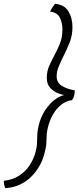

<svg xmlns="http://www.w3.org/2000/svg" viewBox="-77 -799 410 1003"><path d="M-49.5 184Q-52.5 177.5 -54.8 167.2Q-57 157 -57 145.5Q-10.5 140.5 23.5 118.2Q57.5 96 79.2 62.2Q101 28.5 110 -10.5Q115 -30 116 -45Q117 -60 117 -74.5Q117 -89.5 118.5 -105.5Q120 -121.5 125 -143Q135.5 -188 159.5 -224.2Q183.5 -260.5 214.5 -282.2Q245.5 -304 277 -305L274 -299.5Q253 -302 228 -311.2Q203 -320.5 185.2 -339.8Q167.5 -359 167.5 -392.5Q167.5 -425.5 179.2 -452.8Q191 -480 206 -507.5Q221.5 -536.5 235.2 -569.2Q249 -602 249 -645.5Q249 -680.5 235.5 -707.2Q222 -734 184.5 -738.5Q188.5 -747 196.2 -759.2Q204 -771.5 210.5 -779Q259 -775 280.2 -740.2Q301.5 -705.5 301.5 -657.5Q301.5 -613.5 286.5 -576.5Q271.5 -539.5 255 -506.5Q241 -478.5 230 -452.5Q219 -426.5 219 -400Q219 -367 246.5 -350.2Q274 -333.5 313.5 -327Q313.5 -322 313 -314.8Q312.5 -307.5 310 -299.5Q308.5 -292.5 305.5 -286Q302.5 -279.5 299.5 -276Q267.5 -272 242.2 -251.5Q217 -231 199.8 -201Q182.5 -171 174 -136Q169 -117 167.5 -102Q166 -87 166 -73Q166 -58 164.5 -42.2Q163 -26.5 157 -5Q149.5 30.5 131.8 63.2Q114 96 87.8 122.5Q61.5 149 27.2 165.2Q-7 181.5 -49.5 184Z"/></svg>

Font: Grandstander Thin ExtraLight
Style: Italic
Weight: 250
Italic angle: -15°
Version: Version 1.200